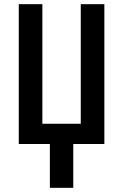

<svg xmlns="http://www.w3.org/2000/svg" viewBox="-20 -690 590 920"><path d="M219 210V0H70V-670H183V-97H367V-670H480V0H331V210Z"/></svg>

Font: Lode
Style: Bold
Weight: 700
Monospace: yes
Designer: Belleve Invis
Foundry: Belleve Invis
Version: Version 29.2.0; ttfautohint (v1.8.3)